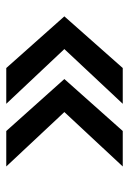

<svg xmlns="http://www.w3.org/2000/svg" viewBox="83 -568 421 628"><g transform="rotate(-90 294.0 -254.5)"><path d="M268 -64 447 -255 268 -445H385L554 -255L385 -64ZM63 -64 241 -255 63 -445H179L349 -255L179 -64Z"/></g></svg>

Font: Maven Pro Medium
Style: Regular
Weight: 500
Designer: Joe Prince
Foundry: Joe Prince
Version: Version 2.103